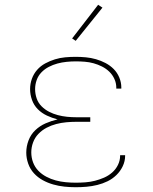

<svg xmlns="http://www.w3.org/2000/svg" viewBox="-20 -776 640 804"><path d="M297 8Q273 8 249.5 5.5Q226 3 203 -3.5Q180 -10 159 -21.5Q138 -33 122 -50.5Q106 -68 98 -91Q90 -114 90 -137Q90 -163 99.5 -188Q109 -213 128 -231Q147 -249 171 -259.5Q195 -270 221 -276Q198 -282 176.5 -292Q155 -302 138.5 -318.5Q122 -335 114 -357.5Q106 -380 106 -403Q106 -425 113.5 -446Q121 -467 135.5 -483.5Q150 -500 169.5 -510.5Q189 -521 210 -527.5Q231 -534 253 -536Q275 -538 297 -538Q318 -538 339.5 -536Q361 -534 382 -528Q403 -522 422 -512Q441 -502 456 -487Q471 -472 479.5 -451.5Q488 -431 488 -410Q488 -408 488 -407Q488 -406 488 -405H467Q467 -406 467 -407Q467 -408 467 -409Q467 -428 459 -445.5Q451 -463 437.5 -476Q424 -489 407 -497.5Q390 -506 372 -511Q354 -516 335 -517.5Q316 -519 297 -519Q278 -519 258.5 -517Q239 -515 220.5 -510Q202 -505 184.5 -496Q167 -487 153.5 -473Q140 -459 133.5 -440.5Q127 -422 127 -403Q127 -383 133.5 -364Q140 -345 154 -331Q168 -317 185.5 -308Q203 -299 222 -294Q241 -289 260.5 -287Q280 -285 300 -285H358V-266H300Q279 -266 257.5 -264Q236 -262 215 -256.5Q194 -251 175 -241Q156 -231 141 -215.5Q126 -200 118.5 -179.5Q111 -159 111 -138Q111 -116 118.5 -96Q126 -76 140.5 -61Q155 -46 174 -36Q193 -26 213.5 -20.5Q234 -15 255 -13Q276 -11 297 -11Q317 -11 337.5 -12.5Q358 -14 377.5 -19Q397 -24 415.5 -32Q434 -40 449.5 -53.5Q465 -67 474 -85.5Q483 -104 483 -124Q483 -125 483 -125.5Q483 -126 483 -126H504Q504 -126 504 -125Q504 -124 504 -124Q504 -101 494 -80Q484 -59 467.5 -43Q451 -27 430.5 -17Q410 -7 387.5 -1.5Q365 4 342.5 6Q320 8 297 8ZM297 -605 282 -615 391 -756 409 -744Z"/></svg>

Font: Iosevka Slab Thin Extended
Style: Regular
Weight: 100
Width: 7
Monospace: yes
Designer: Belleve Invis
Foundry: Belleve Invis
Version: Version 11.1.1; ttfautohint (v1.8.3)